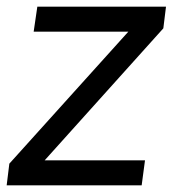

<svg xmlns="http://www.w3.org/2000/svg" viewBox="-35 -556 518 576"><path d="M390 0 400 -75H99L455 -471L463 -536H77L66 -461H350L-7 -65L-15 0Z"/></svg>

Font: Plus Jakarta Sans
Style: Italic
Weight: 400
Italic angle: -8°
Designer: Gumpita Rahayu
Foundry: Tokotype
Version: Version 2.071;gftools[0.9.30]